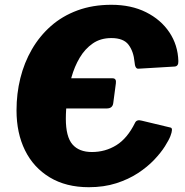

<svg xmlns="http://www.w3.org/2000/svg" viewBox="-20 -772 771 802"><path d="M159 -427Q162 -445 178 -445H450Q467 -445 464 -424L453 -341Q450 -319 426 -319H173Q144 -319 147 -344ZM445 -752Q528 -752 590 -721Q652 -690 687.5 -637Q723 -584 725 -517Q726 -495 709 -494L558 -485Q544 -484 542 -513Q538 -557 517 -585Q496 -613 445 -613Q400 -613 367.5 -590.5Q335 -568 313 -531Q291 -494 278.5 -449Q266 -404 260.5 -359Q255 -314 255 -276Q255 -201 282.5 -169Q310 -137 364 -137Q420 -137 466 -165.5Q512 -194 544 -259Q551 -274 572 -268L693 -239Q704 -236 692 -204Q686 -188 669 -161Q652 -134 624 -104.5Q596 -75 556.5 -49Q517 -23 465.5 -6.5Q414 10 351 10Q256 10 188 -31Q120 -72 84.5 -144Q49 -216 49 -311Q49 -381 65 -445.5Q81 -510 113 -565.5Q145 -621 192.5 -663Q240 -705 303.5 -728.5Q367 -752 445 -752Z"/></svg>

Font: Libre Franklin ExtraBold
Style: Italic
Weight: 800
Italic angle: -8°
Designer: Pablo Impallari, Rodrigo Fuenzalida, Nhung Nguyen
Foundry: Impallari Type
Version: Version 3.000